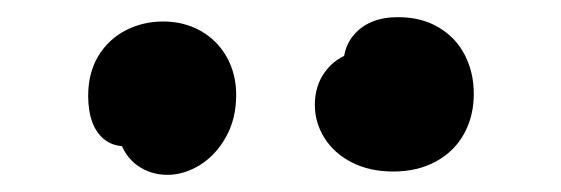

<svg xmlns="http://www.w3.org/2000/svg" viewBox="-20 -829 660 226"><path d="M445.9 -767.8 386 -729.6Q378.8 -767.8 396.8 -788.3Q414.8 -808.8 448.3 -808.8Q476.2 -808.8 496.4 -796.7Q516.7 -784.7 527.2 -764.1Q537.7 -743.5 537.7 -718.5Q537.7 -692.3 526.2 -671.5Q514.8 -650.7 493.1 -638.9Q471.4 -627.1 442.8 -627.1Q415.1 -627.1 394.2 -637.8Q373.4 -648.4 362 -666.5Q350.6 -684.5 350.6 -705.6Q350.6 -728.1 362.7 -744.6Q374.8 -761.2 396.5 -767.6Q418.2 -774.1 445.9 -767.8ZM120 -713.1 148.8 -660.9Q118.5 -650.8 101.1 -666.3Q83.8 -681.9 83.8 -716.3Q83.8 -743.3 95.8 -763.2Q107.9 -783 128 -793.3Q148.2 -803.7 172.1 -803.7Q196.4 -803.7 215.9 -792.8Q235.4 -782 246.7 -762.2Q258 -742.3 258 -717.2Q258 -689.1 245.9 -667.6Q233.8 -646.1 215.1 -634.6Q196.4 -623.2 177.1 -623.2Q157.6 -623.2 142.2 -633.9Q126.9 -644.6 120.5 -665.1Q114.2 -685.6 120 -713.1Z"/></svg>

Font: Monaspace Radon Var
Style: Regular
Weight: 400
Designer: Riley Cran and the Lettermatic Team
Version: Version 1.000 (Monaspace Radon Var)